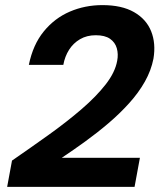

<svg xmlns="http://www.w3.org/2000/svg" viewBox="-20 -732 637 752"><path d="M8 0 27 -103Q101 -154 171.5 -204.5Q242 -255 299.5 -304.5Q357 -354 394 -401.5Q431 -449 439 -494Q444 -520 437.5 -543Q431 -566 411 -580Q391 -594 355 -594Q320 -594 293.5 -578.5Q267 -563 250.5 -537Q234 -511 228 -478H93Q109 -557 151.5 -609Q194 -661 253.5 -686.5Q313 -712 381 -712Q457 -712 505 -684.5Q553 -657 572 -609.5Q591 -562 581 -502Q572 -456 547.5 -412.5Q523 -369 486 -328Q449 -287 405 -249.5Q361 -212 314 -178Q267 -144 222 -114H528L507 0Z"/></svg>

Font: DM Sans 9pt ExtraBold
Style: Italic
Weight: 800
Italic angle: -10°
Version: Version 4.004;gftools[0.9.30]